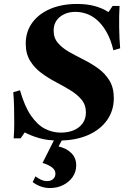

<svg xmlns="http://www.w3.org/2000/svg" viewBox="-20 -700 650 970"><path d="M251 -545Q251 -508 273 -482.5Q295 -457 329.5 -437.5Q364 -418 403 -398.5Q442 -379 476.5 -354Q511 -329 533 -293Q555 -257 555 -204Q555 -141 520.5 -92.5Q486 -44 423.5 -17Q361 10 277 10Q219 10 177 -2.5Q135 -15 105 -31L84 -1H49Q52 -35 52 -77.5Q52 -120 51 -161.5Q50 -203 47 -234L81 -244Q104 -163 136.5 -116Q169 -69 207 -49.5Q245 -30 287 -30Q324 -30 352.5 -42Q381 -54 397.5 -77Q414 -100 414 -132Q414 -170 392 -196.5Q370 -223 335.5 -244Q301 -265 262 -285.5Q223 -306 188.5 -331.5Q154 -357 132 -393Q110 -429 110 -480Q110 -539 142 -584Q174 -629 232.5 -654.5Q291 -680 370 -680Q419 -680 458 -669.5Q497 -659 528 -639L549 -670H584Q581 -619 582 -561Q583 -503 587 -456L553 -446Q539 -503 517 -540.5Q495 -578 469 -600Q443 -622 415.5 -631Q388 -640 362 -640Q314 -640 282.5 -614.5Q251 -589 251 -545ZM159 191Q177 204 190.5 209.5Q204 215 217 215Q237 215 248.5 204.5Q260 194 260 177Q260 160 244.5 147Q229 134 195 123L257 0H297L276 40Q316 49 340.5 73.5Q365 98 365 135Q365 168 347 194Q329 220 299 235Q269 250 232 250Q186 250 145 220Z"/></svg>

Font: Brygada 1918
Style: Italic
Weight: 400
Italic angle: -8°
Designer: Mateusz Machalski | Borys Kosmynka | Przemek Hoffer
Foundry: NIEPODLEGLA 2018
Version: Version 3.006